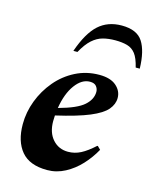

<svg xmlns="http://www.w3.org/2000/svg" viewBox="-109 -781 698 866"><g transform="rotate(15 240.0 -348.5)"><path d="M194 10Q112 10 73.5 -36Q35 -82 35 -162Q35 -218 55.5 -272Q76 -326 113 -370Q150 -414 201 -440Q252 -466 312 -466Q364 -466 391 -442.5Q418 -419 418 -386Q418 -357 396.5 -331.5Q375 -306 320 -283Q265 -260 165 -237Q164 -224 164 -210Q164 -157 192 -125.5Q220 -94 264 -94Q295 -94 323 -108.5Q351 -123 385 -154H388L402 -140Q380 -100 348.5 -66Q317 -32 277.5 -11Q238 10 194 10ZM279 -425Q241 -425 210.5 -383.5Q180 -342 169 -273Q254 -296 286 -324.5Q318 -353 318 -388Q318 -402 309 -413.5Q300 -425 279 -425ZM170 -540Q201 -629 244 -668Q287 -707 352 -707Q423 -707 450.5 -664.5Q478 -622 480 -540H461Q451 -582 435.5 -602Q420 -622 396.5 -628.5Q373 -635 341 -635Q309 -635 283 -628Q257 -621 234 -600.5Q211 -580 189 -540Z"/></g></svg>

Font: Spectral
Style: Bold Italic
Weight: 700
Italic angle: -10°
Designer: Jean-Baptiste Levee
Foundry: Production Type
Version: Version 2.001